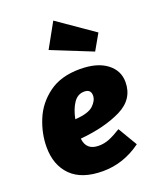

<svg xmlns="http://www.w3.org/2000/svg" viewBox="-159 -948 863 1061"><g transform="rotate(-20 272.5 -418.0)"><path d="M206 -191Q213 -120 287 -120Q319 -120 349 -132Q379 -144 419 -169L486 -56Q382 20 261 20Q137 20 74.5 -42.5Q12 -105 12 -211Q12 -291 44.5 -370Q77 -449 148.5 -501.5Q220 -554 331 -554Q432 -554 488.5 -511.5Q545 -469 545 -401Q545 -300 447.5 -252Q350 -204 206 -191ZM351 -392Q351 -429 312 -429Q273 -429 249 -393.5Q225 -358 214 -302Q293 -307 322 -335Q351 -363 351 -392ZM286 -856 498 -709 445 -616 206 -712Z"/></g></svg>

Font: Fira Sans Black
Style: Italic
Weight: 900
Italic angle: -8°
Designer: Carrois Corporate & Edenspiekermann AG
Foundry: Carrois Corporate GbR & Edenspiekermann AG
Version: Version 4.203